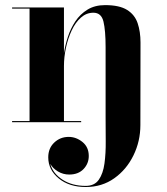

<svg xmlns="http://www.w3.org/2000/svg" viewBox="-20 -490 668 770"><path d="M28.5 -4.5H98.5V-455.5H28.5V-460H236.5V-276Q241 -307.5 252 -341.5Q263 -375.5 282.2 -404.5Q301.5 -433.5 331 -451.5Q360.5 -469.5 401.5 -469.5Q459 -469.5 489.8 -450.2Q520.5 -431 532 -397Q543.5 -363 543.5 -319.5L543 11.5Q543 76.5 515.2 133.2Q487.5 190 438.2 225Q389 260 324 260Q257.5 260 215.5 225.5Q173.5 191 173.5 141Q173.5 104.5 197.5 81.8Q221.5 59 255.5 59Q285.5 59 310.8 79.5Q336 100 336 135.5Q336 166 315 188Q294 210 257.5 210Q233 210 212.2 197.5Q191.5 185 181.5 167Q192 205.5 230.5 230.5Q269 255.5 323.5 255.5Q359 255.5 376.2 230.8Q393.5 206 399 165.5Q404.5 125 404 76.2Q403.5 27.5 403.5 -20V-301Q403.5 -367.5 395 -403.2Q386.5 -439 354.5 -439Q326.5 -439 304.5 -419.5Q282.5 -400 267.5 -368Q252.5 -336 244.5 -298.5Q236.5 -261 236.5 -225.5V-4.5H305.5V0H28.5Z"/></svg>

Font: Bodoni* 36pt
Style: Bold
Weight: 700
Version: Version 2.3